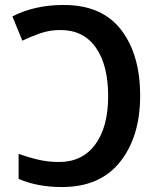

<svg xmlns="http://www.w3.org/2000/svg" viewBox="-20 -744 639 774"><path d="M230 10Q384 10 464.5 -92Q545 -194 545 -358Q545 -524 468 -624Q391 -724 237 -724Q120 -724 30 -678L70 -580Q103 -596 141.5 -609.5Q180 -623 223 -623Q317 -623 366.5 -552Q416 -481 416 -357Q416 -232 364 -161.5Q312 -91 218 -91Q175 -91 135.5 -100Q96 -109 55 -124V-23Q130 10 230 10Z"/></svg>

Font: Noto Sans Display Medium
Style: Regular
Weight: 500
Designer: Monotype Design Team
Foundry: Monotype Imaging Inc.
Version: Version 1.900